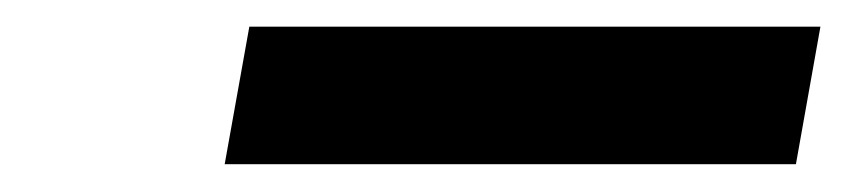

<svg xmlns="http://www.w3.org/2000/svg" viewBox="-20 -730 626 141"><path d="M145 -609.4 163.1 -710.4H582.5L564.5 -609.4Z"/></svg>

Font: Cascadia Mono Medium
Style: Italic
Weight: 500
Italic angle: -10°
Monospace: yes
Designer: Aaron Bell
Foundry: Saja Typeworks
Version: Version 2407.024